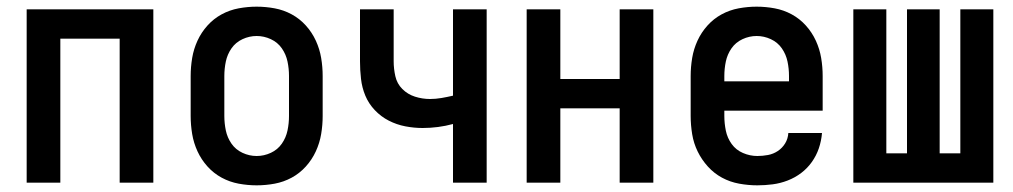

<svg xmlns="http://www.w3.org/2000/svg" viewBox="-20 -548 3040 576"><path d="M60 0V-520H440V0H339V-432H161V0Z M750 8Q723 8 696 3Q669 -2 645 -15Q621 -28 602.5 -48.5Q584 -69 572.5 -94Q561 -119 556.5 -146Q552 -173 552 -200V-320Q552 -347 556.5 -374Q561 -401 572.5 -426Q584 -451 602.5 -471.5Q621 -492 645 -505Q669 -518 696 -523Q723 -528 750 -528Q777 -528 804 -523Q831 -518 855 -505Q879 -492 897.5 -471.5Q916 -451 927.5 -426Q939 -401 943.5 -374Q948 -347 948 -320V-200Q948 -173 943.5 -146Q939 -119 927.5 -94Q916 -69 897.5 -48.5Q879 -28 855 -15Q831 -2 804 3Q777 8 750 8ZM750 -80Q772 -80 792.5 -89.5Q813 -99 825.5 -117Q838 -135 842.5 -156.5Q847 -178 847 -200V-320Q847 -342 842.5 -363.5Q838 -385 825.5 -403Q813 -421 792.5 -430.5Q772 -440 750 -440Q728 -440 707.5 -430.5Q687 -421 674.5 -403Q662 -385 657.5 -363.5Q653 -342 653 -320V-200Q653 -178 657.5 -156.5Q662 -135 674.5 -117Q687 -99 707.5 -89.5Q728 -80 750 -80Z M1339 0V-176Q1317 -170 1294 -167Q1271 -164 1248 -164Q1222 -164 1196 -169Q1170 -174 1146.5 -186Q1123 -198 1104.5 -217.5Q1086 -237 1076 -261Q1066 -285 1063 -311.5Q1060 -338 1060 -364V-520H1161V-364Q1161 -342 1166 -319.5Q1171 -297 1187 -281Q1203 -265 1225 -258Q1247 -251 1270 -251Q1287 -251 1304.5 -254Q1322 -257 1339 -261V-520H1440V0Z M1560 0V-520H1661V-311H1839V-520H1940V0H1839V-223H1661V0Z M2252 8Q2225 8 2197.5 3Q2170 -2 2146 -15Q2122 -28 2103.5 -48.5Q2085 -69 2073 -93.5Q2061 -118 2056.5 -145.5Q2052 -173 2052 -200V-320Q2052 -347 2056.5 -374Q2061 -401 2072.5 -426Q2084 -451 2102.5 -471.5Q2121 -492 2145 -505Q2169 -518 2196 -523Q2223 -528 2250 -528Q2277 -528 2304 -523Q2331 -518 2355 -505Q2379 -492 2397.5 -471.5Q2416 -451 2427.5 -426Q2439 -401 2443.5 -374Q2448 -347 2448 -320V-216H2153V-200Q2153 -178 2157.5 -156Q2162 -134 2175 -116Q2188 -98 2209 -89Q2230 -80 2252 -80Q2268 -80 2284 -83Q2300 -86 2313.5 -95Q2327 -104 2335.5 -118Q2344 -132 2345 -149H2446Q2444 -125 2436.5 -103Q2429 -81 2415.5 -62Q2402 -43 2383.5 -29Q2365 -15 2343 -6.5Q2321 2 2298 5Q2275 8 2252 8ZM2347 -304V-320Q2347 -342 2342.5 -363.5Q2338 -385 2325.5 -403Q2313 -421 2292.5 -430.5Q2272 -440 2250 -440Q2228 -440 2207.5 -430.5Q2187 -421 2174.5 -403Q2162 -385 2157.5 -363.5Q2153 -342 2153 -320V-304Z M2540 0V-520H2639V-88H2701V-520H2799V-88H2861V-520H2960V0Z"/></svg>

Font: Iosevka SS18 Semibold
Style: Regular
Weight: 600
Monospace: yes
Designer: Belleve Invis
Foundry: Belleve Invis
Version: Version 25.1.1; ttfautohint (v1.8.4)